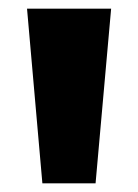

<svg xmlns="http://www.w3.org/2000/svg" viewBox="-20 -828 320 444"><path d="M78 -404 42.5 -808H237L201 -404Z"/></svg>

Font: Encode Sans Expanded ExtraBold
Style: Regular
Weight: 800
Width: 7
Designer: Multiple Designers
Foundry: Impallari Type
Version: Version 2.000